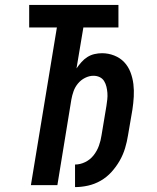

<svg xmlns="http://www.w3.org/2000/svg" viewBox="-20 -755 640 783"><path d="M286 8V-84Q307 -84 327.5 -94Q348 -104 362 -122Q376 -140 383.5 -161Q391 -182 394 -203Q399 -233 404 -263Q409 -293 414 -323Q416 -336 417.5 -349.5Q419 -363 418 -376Q417 -389 414 -401.5Q411 -414 404.5 -424.5Q398 -435 386.5 -440.5Q375 -446 361 -446Q344 -446 327 -437.5Q310 -429 298 -414.5Q286 -400 280 -383Q274 -366 271 -349L214 0H106L212 -643H99V-735H463V-643H320L292 -476Q301 -489 312 -501.5Q323 -514 336.5 -522.5Q350 -531 365.5 -534.5Q381 -538 396 -538Q422 -538 446 -528.5Q470 -519 486.5 -501.5Q503 -484 512 -460.5Q521 -437 524 -412Q527 -387 525.5 -360.5Q524 -334 520 -308L502 -203Q498 -177 490 -150.5Q482 -124 468 -99.5Q454 -75 434.5 -53.5Q415 -32 390.5 -18Q366 -4 339 2Q312 8 286 8Z"/></svg>

Font: Iosevka Curly SmBdExObl
Style: Regular
Weight: 600
Width: 7
Italic angle: -9°
Monospace: yes
Designer: Belleve Invis
Foundry: Belleve Invis
Version: Version 11.1.0; ttfautohint (v1.8.3)